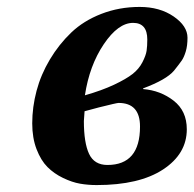

<svg xmlns="http://www.w3.org/2000/svg" viewBox="-20 -522 561 554"><path d="M73 -166Q73 -213 85.5 -260Q98 -307 124 -350.5Q150 -394 185.5 -428Q221 -462 272.5 -482Q324 -502 383 -502Q441 -502 481 -474.5Q521 -447 521 -413Q521 -390 516 -373.5Q511 -357 504.5 -347.5Q498 -338 482 -318Q460 -292 393 -267V-265Q443 -261 481 -231.5Q519 -202 519 -149Q519 -78 450.5 -33Q382 12 259 12Q234 12 211 8Q188 4 162 -8.5Q136 -21 117 -40Q98 -59 85.5 -91.5Q73 -124 73 -166ZM222 -173Q222 -110 237 -78Q252 -46 290 -46Q384 -46 384 -157Q384 -225 322 -225Q317 -225 265 -212L224 -201Q224 -197 223 -186.5Q222 -176 222 -173ZM225 -247Q274 -261 309 -277.5Q344 -294 362.5 -308.5Q381 -323 391 -342.5Q401 -362 403 -375.5Q405 -389 405 -408Q405 -456 364 -456Q321 -456 279.5 -394.5Q238 -333 225 -247Z"/></svg>

Font: Lingua Franca
Style: Bold Italic
Weight: 700
Italic angle: -13°
Version: Version 1.19